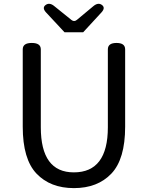

<svg xmlns="http://www.w3.org/2000/svg" viewBox="-20 -955 761 988"><path d="M624 -303Q624 -136 553 -61.5Q482 13 360.5 13Q239 13 168 -61.5Q97 -136 97 -303V-701Q97 -734 143.5 -734Q190 -734 190 -701V-300Q190 -68 360 -68Q535 -68 535 -300V-701Q535 -734 579.5 -734Q624 -734 624 -701ZM312 -789 217 -891Q195 -915 215 -929.5Q235 -944 260 -923L348 -852Q362 -841 376 -853L460 -923Q485 -944 504.5 -929.5Q524 -915 502 -891L408 -789Z"/></svg>

Font: Raw Maruko Gothic CJK TC
Style: Regular
Weight: 400
Version: Version 1.001